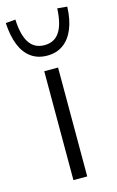

<svg xmlns="http://www.w3.org/2000/svg" viewBox="-140 -786 507 833"><g transform="rotate(-15 113.0 -369.0)"><path d="M82 0V-489H144V0ZM113 -551Q71 -551 41 -572.5Q11 -594 -5.5 -635Q-22 -676 -25 -734L19 -738Q22 -668 45 -633Q68 -598 113 -598Q158 -598 181 -633Q204 -668 207 -738L251 -734Q249 -676 232 -635Q215 -594 185 -572.5Q155 -551 113 -551Z"/></g></svg>

Font: Nunito Sans 10pt SemiCondensed Light
Style: Regular
Weight: 300
Width: 4
Designer: Vernon Adams
Foundry: Vernon Adams
Version: Version 3.101;gftools[0.9.27]